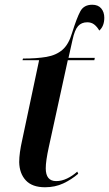

<svg xmlns="http://www.w3.org/2000/svg" viewBox="-20 -780 460 810"><path d="M170 10Q116 10 89 -19Q62 -48 61 -96Q61 -134 74 -191L145 -526H75L77 -533Q135 -533 176 -540Q217 -547 243.5 -570Q270 -593 284 -641Q304 -705 319 -732.5Q334 -760 369 -760Q394 -760 407 -744.5Q420 -729 420 -705Q420 -670 399 -651Q389 -668 377 -677Q365 -686 348 -686Q324 -686 309.5 -670Q295 -654 286 -612L269 -536H380L378 -526H266L186 -160Q173 -101 173 -70Q173 -16 217 -16Q240 -16 263 -27Q286 -38 306 -56L310 -47Q281 -22 246.5 -6Q212 10 170 10Z"/></svg>

Font: Noto Serif Display Condensed SemiBold
Style: Italic
Weight: 600
Width: 3
Italic angle: -12°
Designer: Monotype Design Team
Foundry: Monotype Imaging Inc.
Version: Version 2.009